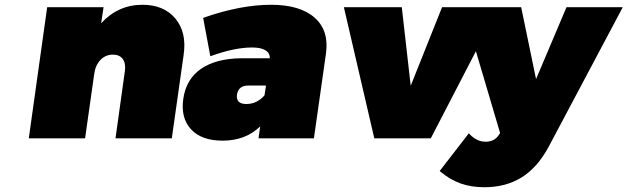

<svg xmlns="http://www.w3.org/2000/svg" viewBox="-20 -577 2618 801"><path d="M100.1 0 176.8 -546.9H412.1L401.9 -480Q473.1 -557.1 574.2 -557.1Q663.6 -557.1 711.7 -499.5Q759.8 -441.9 746.1 -348.1L696.8 0H461.9L501 -280.8Q505.4 -313 491.9 -331.1Q478.5 -349.1 451.2 -349.1Q420.4 -349.1 399.2 -327.1Q377.9 -305.2 373 -268.1L335 0Z M744.6 -164.1Q755.9 -246.1 817.9 -289.3Q879.9 -332.5 985.8 -334H1105.5Q1106.4 -355.5 1087.6 -367.2Q1068.8 -378.9 1031.7 -378.9Q959.5 -378.9 862.8 -344.2L857.4 -342.8L827.6 -502L831.5 -503.9Q984.4 -557.1 1110.8 -557.1Q1231.4 -557.1 1292.5 -503.4Q1353.5 -449.7 1339.8 -353L1289.6 0H1058.6L1065.4 -49.8Q1004.4 9.8 908.7 9.8Q820.8 9.8 777.1 -37.4Q733.4 -84.5 744.6 -164.1ZM968.8 -183.1Q962.9 -143.1 1007.8 -143.1Q1051.8 -143.1 1083.5 -179.2L1089.8 -220.2H1016.6Q974.6 -220.2 968.8 -183.1Z M1414.6 -546.9H1656.2L1693.4 -219.2L1824.2 -546.9H2060.5L1777.3 0H1541.5Z M1814.5 136.2 1936 -21 1939.5 -17.1Q1969.2 14.2 2005.4 14.2Q2041 14.2 2059.1 -11.2L2066.4 -22L1911.1 -546.9H2154.3L2216.3 -247.1L2343.3 -546.9H2578.1L2269 35.2Q2222.2 122.1 2156.2 163.1Q2090.3 204.1 2000.5 204.1Q1945.8 204.1 1901.9 188.5Q1857.9 172.9 1817.4 139.2Z"/></svg>

Font: Trueno UltraBlack
Style: Italic
Weight: 950
Designer: Julieta Ulanovsky
Foundry: Julieta Ulanovsky
Version: Version 3.001b | FøM Fix